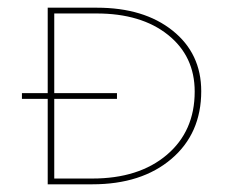

<svg xmlns="http://www.w3.org/2000/svg" viewBox="-20 -479 597 499"><path d="M232 -459Q354 -459 428.5 -399.5Q503 -340 503 -242Q503 -132 425.5 -66Q348 0 220 0H104V-222H37V-237H104V-459ZM220 -15Q341 -15 413.5 -76.5Q486 -138 486 -241Q486 -333 416.5 -388.5Q347 -444 231 -444H121V-237H284V-222H121V-15Z"/></svg>

Font: EauTestSC Thin
Style: Regular
Weight: 250
Designer: Christian Thalmann (Catharsis Fonts)
Version: Version 0.001;PS 000.001;hotconv 1.0.88;makeotf.lib2.5.64775